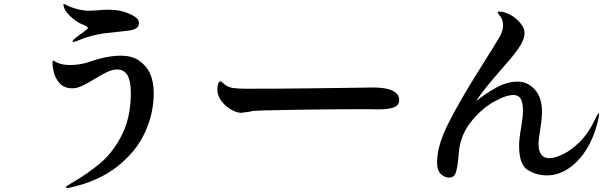

<svg xmlns="http://www.w3.org/2000/svg" viewBox="-20 -855 3040 948"><path d="M498 -691Q512 -693 554 -697Q618 -703 632 -707Q648 -711 657 -719Q666 -727 666 -742Q666 -762 639 -777Q612 -792 580 -800Q552 -807 513 -807Q485 -807 461 -804Q431 -802 420 -802Q393 -802 362 -810Q331 -818 310 -829Q299 -835 295 -835Q293 -835 293 -832Q293 -826 298 -813Q307 -792 334.5 -768Q362 -744 386 -735Q414 -725 414 -717Q414 -713 404 -706L383 -690Q370 -682 355 -669Q338 -656 338 -650Q338 -648 341 -648Q350 -648 373 -658Q432 -682 498 -691ZM739 -395Q739 -452 721 -491.5Q703 -531 665 -557Q631 -580 575 -580Q508 -580 416 -548Q400 -542 375 -538Q350 -534 325 -534Q285 -534 260 -547Q255 -549 250 -552.5Q245 -556 243 -556Q239 -556 239 -544Q239 -524 246.5 -495Q254 -466 276 -442.5Q298 -419 337 -419Q359 -419 383 -430Q407 -441 447 -465Q484 -488 510 -500Q536 -512 559 -512Q626 -512 626 -398Q626 -277 583 -191Q540 -105 477.5 -51.5Q415 2 330 51Q305 65 305 70Q305 73 313 73Q319 73 327 71Q467 40 559.5 -33Q652 -106 695.5 -200.5Q739 -295 739 -395Z M1092 -436Q1108 -424 1131 -420.5Q1154 -417 1189 -417H1231Q1355 -417 1476.5 -418.5Q1598 -420 1685 -421L1824 -423Q1886 -423 1918.5 -407Q1951 -391 1951 -362Q1951 -334 1924 -324.5Q1897 -315 1849 -315L1776 -316Q1633 -316 1441 -313Q1249 -310 1228 -307Q1200 -301 1202 -302Q1176 -298 1171 -298Q1149 -298 1121 -314Q1093 -330 1073 -356.5Q1053 -383 1053 -413Q1053 -425 1056.5 -439Q1060 -453 1068 -453Q1073 -453 1080.5 -446Q1088 -439 1092 -436Z M2938 -292Q2938 -281 2931 -253Q2912 -175 2874 -115Q2836 -55 2785.5 -22Q2735 11 2681 11Q2629 11 2586 -15.5Q2543 -42 2543 -135Q2543 -169 2553 -225Q2554 -231 2558 -257.5Q2562 -284 2562 -310Q2562 -350 2550.5 -368Q2539 -386 2516 -386Q2477 -386 2417.5 -352Q2358 -318 2309 -258Q2260 -198 2248 -124Q2246 -112 2244 -85Q2240 -34 2231.5 -6Q2223 22 2198 22Q2176 22 2157 4.5Q2138 -13 2138 -54Q2138 -134 2192 -242.5Q2246 -351 2346 -510Q2414 -618 2444 -668Q2464 -701 2464 -731Q2464 -759 2445 -781Q2438 -788 2438 -793Q2438 -798 2445 -798Q2471 -798 2500.5 -781.5Q2530 -765 2550 -740Q2570 -715 2570 -692Q2570 -664 2548.5 -629.5Q2527 -595 2488 -550L2453 -510Q2393 -440 2379 -422Q2342 -375 2331 -355Q2372 -390 2427.5 -421Q2483 -452 2536 -452Q2586 -452 2621 -412.5Q2656 -373 2656 -303Q2656 -276 2652 -247.5Q2648 -219 2647 -214Q2639 -164 2639 -146Q2639 -74 2692 -74Q2720 -74 2761 -94Q2802 -114 2844 -156Q2886 -198 2915 -260Q2932 -296 2937 -296Q2938 -296 2938 -292Z"/></svg>

Font: Shippori Antique
Style: Regular
Weight: 400
Designer: FONTDASU
Foundry: FONTDASU / Google Inc. / but / Adobe
Version: Version 2.001